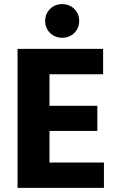

<svg xmlns="http://www.w3.org/2000/svg" viewBox="-20 -911 584 931"><path d="M281.5 -891Q317 -891 340.5 -867.5Q364 -844 364 -809.5Q364 -775 340.5 -751.5Q317 -728 281.5 -728Q246 -728 222.5 -751.5Q199 -775 199 -809.5Q199 -844 222.5 -867.5Q246 -891 281.5 -891ZM484 0H65V-674H480V-551H220V-398H452V-276H220V-123H484Z"/></svg>

Font: Hind Kochi
Style: Bold
Weight: 700
Designer: Dhruvi Tolia
Foundry: Indian Type Foundry
Version: Version 0.702;PS 1.0;hotconv 1.0.81;makeotf.lib2.5.63406